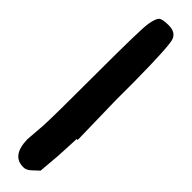

<svg xmlns="http://www.w3.org/2000/svg" viewBox="-15 -124 478 478"><g transform="rotate(-45 224.0 115.0)"><path d="M78.1 74.2Q110.4 76.2 265.6 76.2Q420.9 76.2 442.9 80.1Q464.8 84 470.7 89.8Q476.6 95.7 476.6 118.7Q476.6 141.6 460.4 148.9Q444.3 156.2 316.4 157.2H251L114.3 160.2V156.7Q96.7 155.8 53.7 153.8L-4.9 148.9L-19 133.8Q-30.3 122.6 -29.3 110.4Q-28.3 71.3 27.3 70.3Z"/></g></svg>

Font: Drukaatie burti
Style: Demi
Weight: 600
Version: Version 0.14